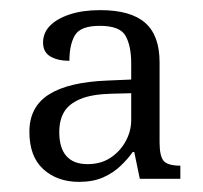

<svg xmlns="http://www.w3.org/2000/svg" viewBox="-20 -739 400 379"><path d="M136 -380Q93 -380 65.5 -405Q38 -430 38 -479Q38 -528 76.5 -552.5Q115 -577 192 -580L239 -582V-614Q239 -648 228 -668Q217 -688 177 -688Q139 -688 128 -669.5Q117 -651 117 -619Q94 -619 79.5 -627.5Q65 -636 65 -655Q65 -674 78.5 -688Q92 -702 117.5 -710.5Q143 -719 178 -719Q238 -719 266.5 -694Q295 -669 295 -616V-458Q295 -431 303 -421.5Q311 -412 336 -412V-386H256L245 -439H242Q233 -426 218.5 -412Q204 -398 184 -389Q164 -380 136 -380ZM153 -415Q179 -415 198 -427.5Q217 -440 228 -460Q239 -480 239 -502V-555L200 -554Q161 -553 138.5 -543.5Q116 -534 106.5 -518Q97 -502 97 -478Q97 -447 111 -431Q125 -415 153 -415Z"/></svg>

Font: Noto Serif Hebrew Light
Style: Regular
Weight: 300
Version: Version 2.003